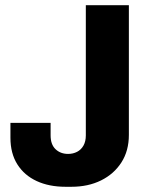

<svg xmlns="http://www.w3.org/2000/svg" viewBox="-20 -706 580 736"><path d="M231 10Q168 10 120.5 -12Q73 -34 46.5 -76Q20 -118 20 -178V-235H174V-187Q174 -152 193 -134Q212 -116 241 -116Q260 -116 275.5 -124Q291 -132 300 -148Q309 -164 309 -187V-686H474V-189Q474 -128 445.5 -83.5Q417 -39 367.5 -14.5Q318 10 254 10Z"/></svg>

Font: Chivo Medium
Style: Bold
Weight: 700
Version: Version 2.002